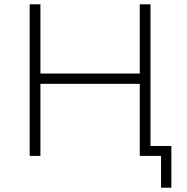

<svg xmlns="http://www.w3.org/2000/svg" viewBox="-20 -725 872 893"><path d="M729 148V0H630V-46H777V148ZM118 0V-705H168V-383H630V-705H680V0H630V-335H168V0Z"/></svg>

Font: Nunito Sans 7pt ExtraLight
Style: Regular
Weight: 250
Designer: Vernon Adams
Foundry: Vernon Adams
Version: Version 3.101;gftools[0.9.27]